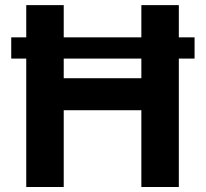

<svg xmlns="http://www.w3.org/2000/svg" viewBox="-20 -748 824 768"><path d="M758.3 -598.6V-513.7H24.9V-598.6ZM85 0V-727.5H234.9V-435.1H545.4V-727.5H695.3V0H545.4V-307.1H234.9V0Z"/></svg>

Font: Inter 28pt
Style: Bold
Weight: 700
Designer: Rasmus Andersson
Foundry: rsms
Version: Version 4.001;git-66647c0bb